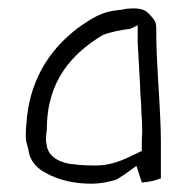

<svg xmlns="http://www.w3.org/2000/svg" viewBox="-20 -444 451 463"><path d="M43 -104C45 -96 47 -89 49 -81V-79C53 -55 71 -36 91 -27L92 -26C122 -10 157 -1 202 -1C220 -1 243 -5 261 -11C267 -15 274 -19 280 -23L309 -44L322 -4C340 -5 355 -9 368 -14V-96C368 -169 361 -240 358 -314L357 -348C356 -392 361 -387 338 -412C322 -428 295 -423 287 -423C284 -423 277 -421 270 -420H269C228 -417 205 -402 174 -381C109 -334 56 -264 45 -161C43 -140 41 -119 43 -104ZM91 -103V-104C90 -117 93 -129 93 -133C93 -251 156 -316 227 -359H228L229 -360C247 -367 273 -372 291 -374H293L312 -383V-342C314 -305 316 -271 318 -234V-233C318 -218 321 -191 321 -173C322 -159 323 -143 323 -127L322 -108V-80C293 -67 256 -43 204 -45C188 -45 171 -46 157 -48C144 -48 103 -57 95 -85L94 -86V-87C93 -93 92 -98 91 -103Z"/></svg>

Font: SolarCharger
Style: 150
Weight: 100
Designer: Mew Too
Foundry: Cannot Into Space Fonts/KineticPlasma Fonts
Version: Version 1.100